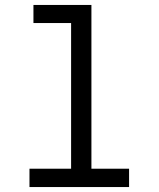

<svg xmlns="http://www.w3.org/2000/svg" viewBox="-20 -755 640 775"><path d="M99 0V-74H267V-662H115V-735H349V-74H501V0Z"/></svg>

Font: Iosevka Curly Slab Extended
Style: Regular
Weight: 400
Width: 7
Monospace: yes
Designer: Belleve Invis
Foundry: Belleve Invis
Version: Version 11.1.0; ttfautohint (v1.8.3)